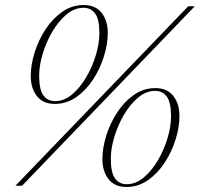

<svg xmlns="http://www.w3.org/2000/svg" viewBox="-20 -740 796 765"><path d="M41.5 0 730 -715H756L68 0ZM313.5 -720Q360.5 -720 385 -688.8Q409.5 -657.5 409.5 -608.5Q409.5 -565 394.2 -515.8Q379 -466.5 351 -423.5Q323 -380.5 284.2 -353.2Q245.5 -326 198.5 -326Q151.5 -326 127 -357.2Q102.5 -388.5 102.5 -437.5Q102.5 -481 117.8 -530.2Q133 -579.5 161 -622.5Q189 -665.5 227.8 -692.8Q266.5 -720 313.5 -720ZM199 -337Q235.5 -337 267.5 -364Q299.5 -391 324 -433Q348.5 -475 362.2 -521.5Q376 -568 376 -607Q376 -663.5 359 -686.2Q342 -709 313 -709Q276.5 -709 244.5 -682Q212.5 -655 188 -613Q163.5 -571 149.8 -524.5Q136 -478 136 -439Q136 -382.5 153 -359.8Q170 -337 199 -337ZM599 -389Q646 -389 670.5 -357.8Q695 -326.5 695 -277.5Q695 -234 679.8 -184.8Q664.5 -135.5 636.5 -92.5Q608.5 -49.5 569.8 -22.2Q531 5 484 5Q437 5 412.5 -26.2Q388 -57.5 388 -106.5Q388 -150 403.2 -199.2Q418.5 -248.5 446.5 -291.5Q474.5 -334.5 513.2 -361.8Q552 -389 599 -389ZM484.5 -6Q521 -6 553 -33Q585 -60 609.5 -102Q634 -144 647.8 -190.5Q661.5 -237 661.5 -276Q661.5 -332.5 644.5 -355.2Q627.5 -378 598.5 -378Q562 -378 530 -351Q498 -324 473.5 -282Q449 -240 435.2 -193.5Q421.5 -147 421.5 -108Q421.5 -51.5 438.5 -28.8Q455.5 -6 484.5 -6Z"/></svg>

Font: Newsreader 72pt ExtraLight
Style: Italic
Weight: 275
Italic angle: -17°
Designer: Hugues Gentile
Foundry: Production Type
Version: Version 1.003; ttfautohint (v1.8.3)